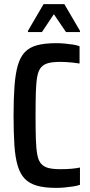

<svg xmlns="http://www.w3.org/2000/svg" viewBox="-20 -906 440 934"><path d="M254 8Q198 8 160.5 -2.5Q123 -13 100.5 -36.5Q78 -60 66 -100Q54 -140 50 -200.5Q46 -261 46 -344Q46 -427 50.5 -487Q55 -547 66.5 -587.5Q78 -628 100.5 -652Q123 -676 160.5 -686Q198 -696 254 -696Q274 -696 295.5 -694Q317 -692 336 -689Q355 -686 367 -681V-597Q350 -600 333.5 -601.5Q317 -603 302.5 -604Q288 -605 275 -605Q239 -605 216.5 -599.5Q194 -594 180.5 -579Q167 -564 161.5 -535Q156 -506 154.5 -459.5Q153 -413 153 -344Q153 -275 154.5 -228.5Q156 -182 161.5 -153Q167 -124 180.5 -109Q194 -94 216.5 -88.5Q239 -83 275 -83Q303 -83 326.5 -85Q350 -87 369 -91V-7Q355 -2 335.5 1Q316 4 294.5 6Q273 8 254 8ZM116 -750V-756L192 -886H293L369 -756V-750H301L242 -837L184 -750Z"/></svg>

Font: Saira Condensed SemiBold
Style: Regular
Weight: 600
Width: 3
Designer: Hector Gatti with collaboration of the Omnibus-Type team
Foundry: Omnibus-Type
Version: Version 1.100